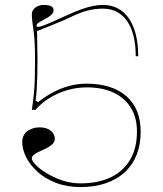

<svg xmlns="http://www.w3.org/2000/svg" viewBox="-20 -743 660 778"><path d="M306 15Q251 15 207 -2Q163 -19 132.5 -46.5Q102 -74 86 -106Q70 -138 70 -168Q70 -181 75 -192Q80 -203 89.5 -210.5Q99 -218 112 -222.5Q125 -227 141 -227Q155 -227 166 -223.5Q177 -220 185 -214Q193 -208 197.5 -199.5Q202 -191 202 -181Q202 -168 192.5 -159Q183 -150 169.5 -143Q156 -136 142 -130Q128 -124 118.5 -117Q109 -110 109 -101Q109 -91 125 -74.5Q141 -58 169 -41Q197 -24 232 -12Q267 0 306 0Q378 0 429.5 -25Q481 -50 508 -97Q535 -144 535 -210Q535 -266 510.5 -306Q486 -346 440.5 -367.5Q395 -389 331 -389Q291 -389 252 -377.5Q213 -366 180 -345.5Q147 -325 124 -298H109Q114 -331 117 -360.5Q120 -390 121 -424.5Q122 -459 122 -503Q122 -580 115.5 -621.5Q109 -663 109 -685Q109 -696 115.5 -704.5Q122 -713 133 -718Q144 -723 157 -723Q177 -723 187 -718Q197 -713 197 -702Q197 -692 190 -685Q183 -678 173 -672Q163 -666 152.5 -660.5Q142 -655 135 -650Q128 -645 128 -639Q128 -634 134 -634Q140 -634 153 -638.5Q166 -643 190 -653.5Q214 -664 253 -682Q286 -697 311.5 -706Q337 -715 357.5 -719Q378 -723 397 -723Q431 -723 457.5 -709Q484 -695 502.5 -668Q521 -641 530.5 -602.5Q540 -564 540 -515H530Q530 -607 495 -657.5Q460 -708 397 -708Q381 -708 365.5 -706Q350 -704 334 -700Q318 -696 299.5 -688.5Q281 -681 258 -670Q250 -666 238.5 -661Q227 -656 212 -650Q197 -644 179 -636.5Q161 -629 140 -621L130 -617Q130 -595 131 -565Q132 -535 132 -503Q132 -463 131 -431.5Q130 -400 128.5 -376Q127 -352 124 -336L134 -329Q166 -354 198 -370.5Q230 -387 263 -395.5Q296 -404 331 -404Q383 -404 423.5 -391Q464 -378 492.5 -353Q521 -328 535.5 -292Q550 -256 550 -210Q550 -157 533.5 -115.5Q517 -74 485.5 -45Q454 -16 408.5 -0.5Q363 15 306 15Z"/></svg>

Font: Kalnia Thin Thin
Style: Regular
Weight: 250
Version: Version 1.105